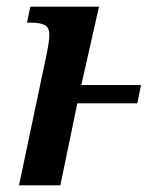

<svg xmlns="http://www.w3.org/2000/svg" viewBox="-20 -556 482 576"><path d="M120 -394Q128 -434 128 -451Q128 -474 114 -481Q100 -488 75 -488H61L71 -536H277L224 -301H403L392 -246H212L161 0H37Z"/></svg>

Font: Noto Serif SemiCondensed SemiBold
Style: Italic
Weight: 600
Width: 4
Italic angle: -12°
Designer: Monotype Design Team
Foundry: Monotype Imaging Inc.
Version: Version 2.014; ttfautohint (v1.8.4.7-5d5b)